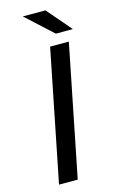

<svg xmlns="http://www.w3.org/2000/svg" viewBox="-134 -939 596 991"><g transform="rotate(-15 164.5 -443.5)"><path d="M238 -757H329L217 -887H96ZM52 0H152L292 -700H192Z"/></g></svg>

Font: AWKNG-Font Medium
Style: Italic
Weight: 500
Italic angle: -11.3°
Designer: Awakening Church
Foundry: Awakening Church
Version: Version 1.700;PS 001.700;hotconv 1.0.88;makeotf.lib2.5.64775